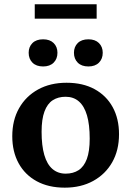

<svg xmlns="http://www.w3.org/2000/svg" viewBox="-20 -852 604 884"><path d="M282.5 -52.5Q317 -52.5 341.8 -68.5Q366.5 -84.5 379.8 -120Q393 -155.5 393 -213.5Q393 -278 380.5 -320.8Q368 -363.5 343.2 -385Q318.5 -406.5 282 -406.5Q247.5 -406.5 222.8 -390.5Q198 -374.5 184.8 -338.8Q171.5 -303 171.5 -245.5Q171.5 -181.5 184 -138.5Q196.5 -95.5 221.5 -74Q246.5 -52.5 282.5 -52.5ZM278 12Q203.5 12 149.2 -17.5Q95 -47 65.8 -100.2Q36.5 -153.5 36.5 -225Q36.5 -298.5 67.8 -353.8Q99 -409 155.2 -440Q211.5 -471 286.5 -471Q361.5 -471 415.5 -441.5Q469.5 -412 498.8 -358.8Q528 -305.5 528 -234Q528 -160.5 496.8 -105.2Q465.5 -50 409.2 -19Q353 12 278 12ZM178.5 -546Q147 -546 129.5 -563.5Q112 -581 112 -609Q112 -636.5 129.5 -653.8Q147 -671 178.5 -671Q209.5 -671 227 -653.8Q244.5 -636.5 244.5 -609Q244.5 -581 227 -563.5Q209.5 -546 178.5 -546ZM387 -546Q355.5 -546 338 -563.5Q320.5 -581 320.5 -609Q320.5 -636.5 338 -653.8Q355.5 -671 387 -671Q418 -671 435.5 -653.8Q453 -636.5 453 -609Q453 -581 435.5 -563.5Q418 -546 387 -546ZM140 -766V-832.5H425V-766Z"/></svg>

Font: Newsreader SemiBold
Style: Regular
Weight: 600
Designer: Hugues Gentile
Foundry: Production Type
Version: Version 1.003